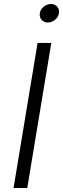

<svg xmlns="http://www.w3.org/2000/svg" viewBox="-20 -943 316 963"><path d="M237.3 -727.5 116.7 0H47.9L168.5 -727.5ZM219.7 -830.1Q200.2 -830.1 188.5 -843.8Q176.8 -857.4 179.7 -876.5Q182.6 -896 199.2 -909.4Q215.8 -922.9 235.4 -922.9Q255.4 -922.9 267.1 -909.4Q278.8 -896 275.4 -876.5Q272.5 -857.4 256.1 -843.8Q239.7 -830.1 219.7 -830.1Z"/></svg>

Font: Inter 17pt Light
Style: Italic
Weight: 300
Italic angle: -9.3988°
Version: Version 4.001;git-66647c0bb